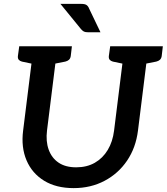

<svg xmlns="http://www.w3.org/2000/svg" viewBox="-20 -959 858 988"><path d="M359 9Q269 9 207 -29Q145 -67 116.5 -134Q88 -201 99 -287L153 -721H276L222 -288Q215 -232 230.5 -189Q246 -146 281.5 -122Q317 -98 372 -98Q427 -98 468 -121.5Q509 -145 534.5 -187.5Q560 -230 567 -287L621 -721H744L690 -287Q679 -199 634 -132.5Q589 -66 518 -28.5Q447 9 359 9ZM179 -721 155 -629 93 -642Q82 -645 76.5 -651.5Q71 -658 72 -670L79 -721ZM350 -721 344 -670Q342 -658 335 -651.5Q328 -645 316 -642L250 -629V-721ZM647 -721 623 -629 561 -642Q550 -645 544.5 -651.5Q539 -658 540 -670L547 -721ZM818 -721 812 -670Q810 -658 803 -651.5Q796 -645 784 -642L718 -629V-721ZM291 -939H398Q417 -939 425.5 -933Q434 -927 439 -914L497 -793H433Q419 -793 412 -796.5Q405 -800 397 -809Z"/></svg>

Font: Aleo SemiBold
Style: Italic
Weight: 600
Italic angle: -7°
Designer: Alessio Laiso
Foundry: Alessio Laiso
Version: Version 2.001;gftools[0.9.29]